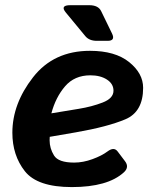

<svg xmlns="http://www.w3.org/2000/svg" viewBox="-20 -721 602 750"><path d="M237.3 -671.9Q213.4 -700.7 254.4 -700.7H328.6Q363.8 -700.7 375 -677.7L417.5 -590.3Q431.6 -561.5 400.4 -561.5H358.4Q328.6 -561.5 313.5 -579.6ZM28.3 -202.6Q28.3 -315.4 108.9 -418.9Q189.5 -522.5 331.5 -522.5Q429.7 -522.5 484.4 -478.5Q539.1 -434.6 539.1 -377.9Q539.1 -284.2 469.5 -254.9Q399.9 -225.6 276.4 -204.1L174.3 -186.5Q173.8 -180.2 173.8 -172.9Q173.8 -141.6 190.9 -113.8Q208 -85.9 269.5 -85.9Q304.7 -85.9 341.3 -99.4Q377.9 -112.8 399.9 -129.4Q425.3 -148.4 439.5 -129.4L468.3 -91.3Q485.8 -68.4 464.4 -48.3Q432.6 -19 381.3 -4.6Q330.1 9.8 260.7 9.8Q126 9.8 77.1 -52.2Q28.3 -114.3 28.3 -202.6ZM180.7 -278.3 287.6 -295.9Q338.9 -304.2 381.1 -320.6Q423.3 -336.9 423.3 -366.7Q423.3 -393.6 397.7 -410.2Q372.1 -426.8 333 -426.8Q271 -426.8 234.1 -383.8Q197.3 -340.8 180.7 -278.3Z"/></svg>

Font: Istok
Style: Bold Italic
Weight: 700
Italic angle: -13°
Designer: Andrey V. Panov
Foundry: Andrey V. Panov
Version: Version 1.0.3